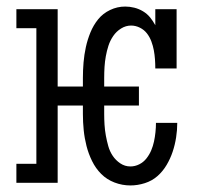

<svg xmlns="http://www.w3.org/2000/svg" viewBox="-20 -558 640 586"><path d="M378 8Q353 8 329.5 -1Q306 -10 289 -27Q272 -44 261 -66.5Q250 -89 244 -112.5Q238 -136 235.5 -160.5Q233 -185 233 -210V-236H156V0H30V-58H91V-472H30V-530H156V-294H233V-320Q233 -344 235 -367.5Q237 -391 242 -414Q247 -437 256 -459Q265 -481 279.5 -499Q294 -517 316 -527.5Q338 -538 362 -538Q376 -538 390 -534.5Q404 -531 416.5 -523.5Q429 -516 438 -505Q447 -494 454 -481V-530H519V-349H454Q454 -363 453 -377Q452 -391 449.5 -404.5Q447 -418 442 -431.5Q437 -445 428.5 -456Q420 -467 407 -473.5Q394 -480 380 -480Q364 -480 349.5 -471Q335 -462 325.5 -448Q316 -434 311 -418.5Q306 -403 303 -386.5Q300 -370 299 -353.5Q298 -337 298 -320V-294H404V-236H298V-210Q298 -194 299 -177.5Q300 -161 303 -144.5Q306 -128 310.5 -112Q315 -96 324 -82.5Q333 -69 347 -59.5Q361 -50 378 -50Q392 -50 405 -56.5Q418 -63 427 -74.5Q436 -86 441.5 -99Q447 -112 450 -126Q453 -140 454.5 -154.5Q456 -169 456 -183H521Q521 -161 517.5 -138.5Q514 -116 507 -95Q500 -74 488.5 -54.5Q477 -35 460.5 -20.5Q444 -6 422 1Q400 8 378 8Z"/></svg>

Font: Iosevka Slab Light Extended
Style: Regular
Weight: 300
Width: 7
Monospace: yes
Designer: Belleve Invis
Foundry: Belleve Invis
Version: Version 11.1.0; ttfautohint (v1.8.3)